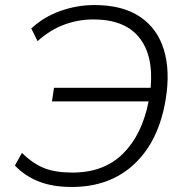

<svg xmlns="http://www.w3.org/2000/svg" viewBox="-20 -733 727 761"><path d="M262 8Q189 8 134 -13.5Q79 -35 39 -77L67 -127Q111 -84 155.5 -66.5Q200 -49 267 -49Q392 -49 467.5 -124Q543 -199 569 -331H186L194 -385H577Q589 -513 531.5 -584.5Q474 -656 350 -656Q291 -656 235 -635.5Q179 -615 129 -570L104 -620Q153 -666 219 -689.5Q285 -713 354 -713Q466 -713 535 -666.5Q604 -620 629.5 -536Q655 -452 637 -341Q610 -174 512 -82.5Q414 9 262 8Z"/></svg>

Font: Mulish Light
Style: Italic
Weight: 300
Italic angle: -9°
Designer: Vernon Adams
Foundry: Vernon Adams
Version: Version 3.603; ttfautohint (v1.8.3)